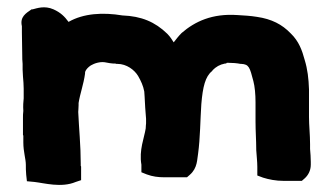

<svg xmlns="http://www.w3.org/2000/svg" viewBox="-20 -527 921 535"><path d="M41 -437C41 -416 42 -394 42 -372C42 -365 42 -359 43 -349V-333L44 -314C45 -302 46 -291 46 -280V-253C45 -244 44 -232 45 -218C44 -212 44 -203 44 -199V-151L45 -149V-130C45 -104 52 -84 52 -68C52 -59 52 -50 53 -40L55 -22L76 -20C103 -17 151 -3 191 -20L206 -25V-63L205 -65V-71C205 -121 200 -169 198 -215C198 -219 199 -226 199 -234V-240C203 -266 213 -292 217 -322V-325C217 -329 222 -336 228 -341C232 -345 248 -354 266 -354C274 -354 281 -351 295 -350H301L304 -349H307C333 -349 355 -332 365 -315C373 -301 379 -288 382 -272L383 -257C384 -238 385 -216 387 -196V-183C387 -180 386 -177 386 -169C382 -143 367 -109 374 -68V-47L389 -41C405 -35 421 -33 438 -33H501L509 -40C531 -59 529 -84 532 -99C538 -143 538 -193 541 -237C545 -285 552 -314 571 -329L572 -330V-331C582 -341 592 -347 607 -350H610L612 -352H616C628 -352 640 -351 650 -349H652C674 -348 676 -339 686 -301C690 -286 692 -264 692 -242V-188C692 -161 694 -136 694 -111V-109C695 -92 697 -77 697 -62V-38L713 -32C729 -27 748 -23 771 -23H821L829 -30C838 -38 846 -51 846 -68V-76C846 -88 845 -100 844 -112V-125C844 -152 841 -177 841 -201V-278C840 -308 837 -334 829 -360C822 -386 813 -412 790 -434C766 -459 737 -474 696 -480C678 -483 659 -484 642 -485C571 -490 523 -467 486 -435C478 -427 471 -418 464 -409C460 -415 455 -424 446 -433C412 -466 374 -482 321 -484C267 -493 213 -490 171 -466C160 -481 149 -492 129 -501C104 -512 83 -504 71 -501H68C52 -490 35 -480 41 -454Z"/></svg>

Font: Hussar Pisanka
Style: Blk
Weight: 700
Designer: Robert Jablonski
Foundry: Cannot Into Space Fonts
Version: Version 1.070